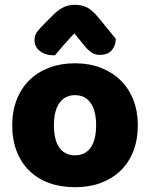

<svg xmlns="http://www.w3.org/2000/svg" viewBox="-20 -765 626 801"><path d="M555 -243Q555 -183 536.5 -135Q518 -87 483.5 -53.5Q449 -20 401 -2Q353 16 293 16Q233 16 185 -1.5Q137 -19 102.5 -52.5Q68 -86 49.5 -134Q31 -182 31 -243Q31 -302 50 -350Q69 -398 103.5 -431.5Q138 -465 186 -483Q234 -501 293 -501Q352 -501 400 -482.5Q448 -464 482.5 -430.5Q517 -397 536 -349Q555 -301 555 -243ZM293 -368Q251 -368 228 -335.5Q205 -303 205 -243Q205 -180 228 -148.5Q251 -117 293 -117Q335 -117 358 -149Q381 -181 381 -243Q381 -303 358 -335.5Q335 -368 293 -368ZM290 -626Q277 -611 266.5 -600Q256 -589 247 -578.5Q238 -568 229 -557.5Q220 -547 209 -534Q170 -534 147 -551.5Q124 -569 124 -598Q124 -618 135 -632.5Q146 -647 168 -669L202 -703Q221 -722 242.5 -733.5Q264 -745 293 -745Q319 -745 341 -735Q363 -725 392 -690L463 -603Q463 -575 446.5 -555.5Q430 -536 396 -536Q376 -536 361 -546.5Q346 -557 330 -577Z"/></svg>

Font: Baloo Bhaina 2 ExtraBold
Style: Regular
Weight: 800
Designer: Yesha Goshar, Manish Minz, Shuchita Grover and Ek Type
Foundry: Ek Type
Version: Version 1.640;hotconv 1.0.111;makeotfexe 2.5.65597; ttfautoh